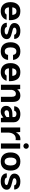

<svg xmlns="http://www.w3.org/2000/svg" viewBox="2226 -3038 816 5309"><g transform="rotate(90 2634.5 -383.0)"><path d="M536.6 -221.2C537.1 -231.4 537.6 -242.2 537.6 -252.4C537.6 -335.4 518.6 -403.8 480.5 -457.5C442.4 -510.7 377.4 -537.6 285.2 -537.6C208 -537.6 147.5 -513.7 104 -465.3C60.5 -417 38.6 -350.6 38.6 -266.1C38.6 -181.6 60.5 -115.2 104 -66.9C147.5 -18.6 208.5 5.4 287.6 5.4C351.6 5.4 404.3 -9.8 445.8 -40.5C486.8 -70.8 514.2 -109.4 527.8 -156.7H381.3C367.7 -126 337.4 -105.5 293 -105.5C222.7 -105.5 186 -150.4 182.1 -221.2ZM183.1 -314.5C184.6 -348.6 194.3 -376.5 212.9 -397.9C231 -418.9 255.9 -429.7 286.6 -429.7C322.3 -429.7 348.6 -418.9 365.7 -397.5C382.3 -376 391.1 -348.1 392.6 -314.5Z M832 -537.6C701.2 -537.6 616.2 -470.7 616.2 -374C616.2 -333.5 631.8 -300.8 662.6 -276.9C693.4 -252.4 745.6 -231 820.3 -212.9C914.1 -190.4 933.1 -179.2 933.1 -153.8C933.1 -126 896.5 -103 837.4 -103C764.6 -103 728 -127.4 724.6 -162.6H609.4C609.4 -111.3 628.4 -70.8 666.5 -40.5C704.6 -9.8 760.7 5.4 834.5 5.4C972.2 5.4 1061.5 -63.5 1061.5 -160.2C1061.5 -198.7 1046.9 -229.5 1017.1 -251.5C987.3 -273.4 935.5 -293 862.3 -309.1C764.2 -331.5 743.7 -343.8 743.7 -374.5C743.7 -405.3 780.8 -429.7 836.9 -429.7C903.3 -429.7 938 -403.8 941.4 -366.7H1056.2C1056.2 -418.9 1037.1 -460.4 999.5 -491.2C961.9 -522 905.8 -537.6 832 -537.6Z M1399.4 -537.6C1317.4 -537.6 1254.9 -513.7 1212.4 -465.3C1169.4 -417 1147.9 -350.6 1147.9 -266.6C1147.9 -182.6 1169.4 -116.2 1212.4 -67.9C1254.9 -19.5 1317.4 4.9 1399.4 4.9C1472.2 4.9 1528.3 -14.2 1568.8 -51.8C1608.9 -89.4 1631.3 -138.2 1636.2 -197.8H1498C1494.6 -171.9 1485.4 -150.4 1469.2 -132.3C1453.1 -114.3 1429.7 -105.5 1399.4 -105.5C1319.8 -105.5 1290 -178.7 1290 -267.6C1290 -355.5 1320.8 -427.7 1399.4 -427.7C1429.7 -427.7 1453.1 -418.9 1469.2 -401.4C1485.4 -383.3 1494.6 -361.3 1498 -335.4L1636.2 -335C1631.3 -395 1608.9 -443.8 1568.8 -481.4C1528.3 -519 1472.2 -537.6 1399.4 -537.6Z M2222.7 -221.2C2223.1 -231.4 2223.6 -242.2 2223.6 -252.4C2223.6 -335.4 2204.6 -403.8 2166.5 -457.5C2128.4 -510.7 2063.5 -537.6 1971.2 -537.6C1894 -537.6 1833.5 -513.7 1790 -465.3C1746.6 -417 1724.6 -350.6 1724.6 -266.1C1724.6 -181.6 1746.6 -115.2 1790 -66.9C1833.5 -18.6 1894.5 5.4 1973.6 5.4C2037.6 5.4 2090.3 -9.8 2131.8 -40.5C2172.9 -70.8 2200.2 -109.4 2213.9 -156.7H2067.4C2053.7 -126 2023.4 -105.5 1979 -105.5C1908.7 -105.5 1872.1 -150.4 1868.2 -221.2ZM1869.1 -314.5C1870.6 -348.6 1880.4 -376.5 1898.9 -397.9C1917 -418.9 1941.9 -429.7 1972.7 -429.7C2008.3 -429.7 2034.7 -418.9 2051.8 -397.5C2068.4 -376 2077.1 -348.1 2078.6 -314.5Z M2464.4 -307.1C2481.4 -378.4 2518.1 -414.1 2573.2 -414.1C2627.9 -414.1 2655.3 -377.9 2655.3 -305.2V0H2797.4V-335.4C2797.4 -465.8 2734.9 -537.6 2621.1 -537.6C2545.4 -537.6 2489.7 -508.3 2453.1 -449.7L2441.4 -532.7H2322.8V0H2464.4Z M3359.4 -361.8C3359.4 -473.1 3265.6 -537.6 3135.7 -537.6C3069.3 -537.6 3017.1 -522 2978.5 -491.2C2939.9 -460 2919.4 -418.5 2918 -366.7H3039.6C3045.4 -403.8 3080.6 -429.7 3127.9 -429.7C3151.9 -429.7 3172.9 -423.8 3190.9 -412.6C3208.5 -401.4 3217.3 -384.3 3217.3 -361.8V-320.3L3106 -315.9C3044.9 -313.5 2996.6 -296.9 2960.9 -265.6C2924.8 -234.4 2906.7 -194.3 2906.7 -146C2906.7 -100.1 2920.9 -63.5 2949.7 -36.1C2978.5 -8.3 3017.1 5.4 3065.4 5.4C3126 5.4 3175.3 -15.6 3226.6 -68.4L3244.1 0H3359.4ZM3027.8 -159.7C3027.8 -195.3 3058.1 -221.2 3109.4 -223.6L3217.3 -228V-156.2C3174.8 -118.2 3133.8 -99.1 3094.2 -99.1C3053.2 -99.1 3027.8 -123 3027.8 -159.7Z M3504.9 0H3646.5V-220.7C3650.9 -277.8 3667.5 -323.7 3696.8 -358.4C3725.6 -393.1 3766.1 -410.2 3817.9 -410.2C3831.1 -410.2 3843.3 -408.7 3854.5 -406.2L3856.9 -537.1C3848.1 -538.1 3838.9 -538.6 3828.6 -538.6C3779.3 -538.6 3739.7 -526.9 3710 -503.9C3679.7 -481 3656.2 -450.7 3640.1 -414.1L3629.4 -532.7H3504.9Z M3940.9 -696.8C3940.9 -675.8 3948.2 -658.2 3963.4 -643.6C3978.5 -628.9 3996.6 -621.6 4017.6 -621.6C4038.6 -621.6 4056.2 -628.9 4071.3 -643.6C4086.4 -658.2 4093.8 -675.8 4093.8 -696.8C4093.8 -717.8 4086.4 -735.4 4071.3 -749.5C4056.2 -763.7 4038.6 -770.5 4017.6 -770.5C3996.6 -770.5 3978.5 -763.7 3963.4 -749.5C3948.2 -735.4 3940.9 -717.8 3940.9 -696.8ZM3945.8 0H4088.4V-532.7H3945.8Z M4445.3 -537.6C4366.7 -537.6 4305.7 -514.2 4261.2 -467.8C4216.8 -421.4 4194.3 -354 4194.3 -266.1C4194.3 -178.7 4216.8 -111.3 4261.2 -64.9C4305.7 -18.1 4367.2 5.4 4445.3 5.4C4523.4 5.4 4585 -18.1 4629.4 -64.9C4673.8 -111.3 4696.3 -178.7 4696.3 -266.1C4696.3 -354 4674.3 -421.4 4629.9 -467.8C4585.4 -514.2 4523.9 -537.6 4445.3 -537.6ZM4445.3 -429.7C4513.2 -429.7 4554.7 -375 4554.7 -266.1C4554.7 -157.2 4513.7 -102.5 4445.3 -102.5C4377.4 -102.5 4336.4 -157.2 4336.4 -266.1C4336.4 -375 4378.4 -429.7 4445.3 -429.7Z M4995.6 -537.6C4864.7 -537.6 4779.8 -470.7 4779.8 -374C4779.8 -333.5 4795.4 -300.8 4826.2 -276.9C4856.9 -252.4 4909.2 -231 4983.9 -212.9C5077.6 -190.4 5096.7 -179.2 5096.7 -153.8C5096.7 -126 5060.1 -103 5001 -103C4928.2 -103 4891.6 -127.4 4888.2 -162.6H4772.9C4772.9 -111.3 4792 -70.8 4830.1 -40.5C4868.2 -9.8 4924.3 5.4 4998 5.4C5135.7 5.4 5225.1 -63.5 5225.1 -160.2C5225.1 -198.7 5210.4 -229.5 5180.7 -251.5C5150.9 -273.4 5099.1 -293 5025.9 -309.1C4927.7 -331.5 4907.2 -343.8 4907.2 -374.5C4907.2 -405.3 4944.3 -429.7 5000.5 -429.7C5066.9 -429.7 5101.6 -403.8 5105 -366.7H5219.7C5219.7 -418.9 5200.7 -460.4 5163.1 -491.2C5125.5 -522 5069.3 -537.6 4995.6 -537.6Z"/></g></svg>

Font: Estedad Bold
Style: Regular
Weight: 700
Designer: Amin Abedi
Version: Version 7.3